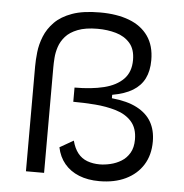

<svg xmlns="http://www.w3.org/2000/svg" viewBox="-50 -718 747 780"><g transform="rotate(5 323.5 -327.5)"><path d="M383 14Q336 14 300 -0.5Q264 -15 241 -42.5Q218 -70 210 -109L266 -141Q274 -110 289.5 -90.5Q305 -71 328 -62.5Q351 -54 379 -54Q399 -54 422.5 -59.5Q446 -65 466.5 -77.5Q487 -90 500 -112Q513 -134 513 -167Q513 -213 489 -240Q465 -267 425 -279Q385 -291 339 -294.5Q293 -298 250 -298V-356Q319 -356 369.5 -368.5Q420 -381 448.5 -410Q477 -439 477 -488Q477 -532 455 -557Q433 -582 398 -592Q363 -602 323 -602Q274 -602 242 -589.5Q210 -577 192.5 -557Q175 -537 167.5 -514Q160 -491 158.5 -469Q157 -447 157 -431V0H83V-428Q83 -454 86.5 -486Q90 -518 103 -550.5Q116 -583 142.5 -610Q169 -637 213.5 -653Q258 -669 327 -669Q396 -669 446 -650Q496 -631 523.5 -592Q551 -553 551 -494Q551 -450 535.5 -419Q520 -388 488 -368.5Q456 -349 405 -340V-326Q468 -320 508 -299Q548 -278 567 -244.5Q586 -211 586 -165Q586 -110 561 -70Q536 -30 490.5 -8Q445 14 383 14Z"/></g></svg>

Font: Bricolage Grotesque 96pt ExtraBold Light
Style: Regular
Weight: 300
Version: Version 1.001;gftools[0.9.33.dev8+g029e19f]